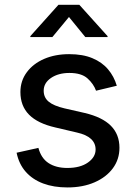

<svg xmlns="http://www.w3.org/2000/svg" viewBox="-20 -782 573 813"><path d="M265.6 11.7Q207.5 11.7 162.6 -5.1Q117.7 -22 88.9 -54.7Q60.1 -87.4 50.3 -135.3L142.6 -155.8Q154.3 -111.8 185.8 -91.3Q217.3 -70.8 265.1 -70.8Q319.8 -70.8 352.3 -93.8Q384.8 -116.7 384.8 -148.9Q384.8 -175.8 365.2 -193.8Q345.7 -211.9 306.2 -220.7L214.8 -242.2Q139.6 -259.3 103 -296.4Q66.4 -333.5 66.4 -392.1Q66.4 -439.5 93.3 -475.8Q120.1 -512.2 166.7 -532.5Q213.4 -552.7 272.9 -552.7Q330.6 -552.7 371.3 -535.6Q412.1 -518.6 437.5 -488.5Q462.9 -458.5 474.6 -418.9L386.7 -397.9Q376 -427.2 350.3 -450.2Q324.7 -473.1 273.9 -473.1Q227.1 -473.1 196 -451.9Q165 -430.7 165 -397.9Q165 -369.1 186 -351.6Q207 -334 252.9 -323.2L338.4 -303.7Q413.1 -286.1 449.5 -249.5Q485.8 -212.9 485.8 -156.2Q485.8 -107.4 458 -69.6Q430.2 -31.7 380.4 -10Q330.6 11.7 265.6 11.7ZM201.7 -625H108.4V-628.9L227.5 -761.7H315.9L435.5 -628.9V-625H341.3L272 -710Z"/></svg>

Font: Inter Cardless
Style: Regular
Weight: 400
Designer: Rasmus Andersson
Foundry: rsms
Version: Version 4.001;git-9221beed3